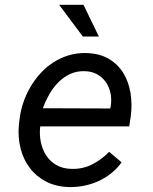

<svg xmlns="http://www.w3.org/2000/svg" viewBox="-20 -755 627 785"><path d="M263.7 9.8Q210 8.8 169.2 -12.2Q128.4 -33.2 102.1 -67.9Q75.7 -102.5 64.2 -147.9Q52.7 -193.4 57.1 -244.1L59.6 -265.1Q63.5 -299.8 74.7 -333.7Q85.9 -367.7 103.8 -398.4Q121.6 -429.2 145.3 -455.1Q168.9 -481 198 -499.8Q227.1 -518.6 261 -528.8Q294.9 -539.1 332.5 -538.1Q387.2 -536.6 424.8 -514.4Q462.4 -492.2 484.4 -456.1Q506.3 -419.9 513.7 -373.8Q521 -327.6 514.6 -278.8L508.3 -238.3H144.5Q140.6 -206.1 146.7 -175.3Q152.8 -144.5 168.5 -120.1Q184.1 -95.7 210 -80.6Q235.8 -65.4 271.5 -64.5Q317.4 -63 356.2 -82.5Q395 -102.1 426.3 -134.3L477.1 -91.3Q459 -65.9 434.8 -46.6Q410.6 -27.3 382.8 -14.6Q355 -2 324.7 4.2Q294.4 10.3 263.7 9.8ZM328.1 -463.9Q293.9 -465.3 266.6 -452.4Q239.3 -439.5 218 -418Q196.8 -396.5 181.2 -368.7Q165.5 -340.8 155.3 -312.5L430.7 -311.5L432.6 -320.3Q437 -347.2 432.1 -372.6Q427.2 -397.9 413.6 -418Q399.9 -438 378.4 -450.4Q356.9 -462.9 328.1 -463.9ZM384.3 -605.5H318.8L221.7 -735.4H321.3Z"/></svg>

Font: Roboto Mono
Style: Italic
Weight: 400
Designer: Google
Version: Version 2.000985; 2015; ttfautohint (v1.3)